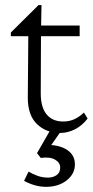

<svg xmlns="http://www.w3.org/2000/svg" viewBox="-20 -514 363 752"><path d="M323.2 -49.8Q302.7 -22.5 273.9 -7.8Q245.1 6.8 215.8 6.8Q161.1 6.8 125 -27.8Q88.9 -62.5 88.9 -130.9L90.8 -372.1H22.5V-386.7L130.9 -494.1H142.6L140.6 -393.6L139.6 -148.4Q139.6 -93.8 162.6 -65.9Q185.5 -38.1 227.5 -38.1Q252.9 -38.1 272.9 -47.9Q293 -57.6 308.6 -73.2ZM116.2 -372.1V-414.1H292V-372.1ZM160.2 217.8Q137.7 217.8 115.7 211.4Q93.8 205.1 74.2 194.3L91.8 158.2Q108.4 168 127.4 174.8Q146.5 181.6 168 181.6Q187.5 181.6 201.7 171.9Q215.8 162.1 215.8 142.6Q215.8 123 195.8 111.3Q175.8 99.6 139.6 104.5L125 85.9L181.6 -12.7H227.5L159.2 85L167 53.7Q213.9 53.7 243.7 73.7Q273.4 93.8 273.4 129.9Q273.4 167 241.2 192.4Q209 217.8 160.2 217.8Z"/></svg>

Font: Crimson Pro ExtraLight
Style: Regular
Weight: 250
Designer: Jacques Le Bailly
Foundry: Baron von Fonthausen
Version: Version 1.003